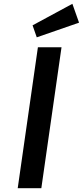

<svg xmlns="http://www.w3.org/2000/svg" viewBox="-20 -988 435 1008"><path d="M73 0 179 -740H303L197 0ZM173 -792 151 -855 360 -968 395 -869Z"/></svg>

Font: Lexend Med
Style: Italic
Weight: 500
Italic angle: -8.13011°
Designer: Bonnie Shaver-Troup, Thomas Jockin
Foundry: Lexend
Version: Version 1.007